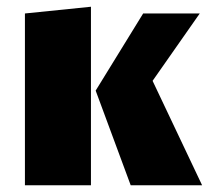

<svg xmlns="http://www.w3.org/2000/svg" viewBox="-20 -550 620 570"><path d="M250 0H54V-510L250 -530ZM580 0H368L264 -281L405 -510H573L433 -310Z"/></svg>

Font: Sansita ExtraBold
Style: Regular
Weight: 800
Designer: Pablo Cosgaya
Foundry: Omnibus-Type
Version: Version 1.006